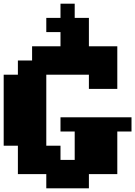

<svg xmlns="http://www.w3.org/2000/svg" viewBox="-20 -944 733 1041"><path d="M77 0V-154H0V-539H77V-616H154V-693H308V-770H231V-847H308V-924H385V-847H462V-693H616V-462H462V-539H231V-154H308V-77H385V-231H308V-308H693V-231H616V0H462V77H231V0Z"/></svg>

Font: Coral Pixels
Style: Regular
Weight: 400
Designer: Tanukizamurai
Foundry: TanukiFont
Version: Version 1.000; ttfautohint (v1.8.4.7-5d5b)